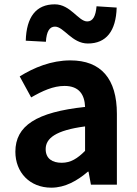

<svg xmlns="http://www.w3.org/2000/svg" viewBox="-20 -853 631 887"><path d="M217 14C281 14 337 -18 386 -60H389L400 0H520V-327C520 -489 447 -574 305 -574C217 -574 137 -541 71 -500L124 -403C176 -433 226 -456 278 -456C347 -456 371 -414 373 -359C148 -335 51 -272 51 -152C51 -57 117 14 217 14ZM265 -101C222 -101 191 -120 191 -164C191 -214 237 -251 373 -269V-156C338 -121 307 -101 265 -101ZM386 -652C471 -652 516 -710 519 -818L426 -824C422 -778 409 -754 383 -754C342 -754 306 -833 233 -833C147 -833 102 -775 99 -665L192 -660C195 -708 209 -730 234 -730C275 -730 312 -652 386 -652Z"/></svg>

Font: Source Han Sans SC Bold
Style: Regular
Weight: 700
Designer: Ryoko NISHIZUKA (kana & ideographs); Paul D. Hunt (Latin, Greek & Cyrillic); Wenlong ZHANG (bopomofo); Sandoll Communica
Foundry: Adobe Systems Incorporated
Version: Version 1.001;PS 1.001;hotconv 1.0.78;makeotf.lib2.5.61930